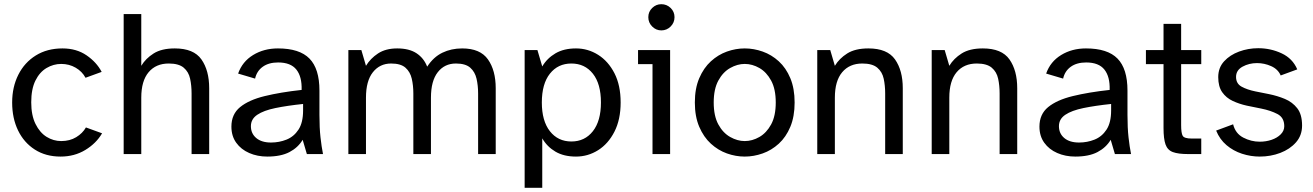

<svg xmlns="http://www.w3.org/2000/svg" viewBox="-20 -735 6262 916"><path d="M269 12Q198 12 146 -21.5Q94 -55 66 -113Q38 -171 38 -246Q38 -320 67.5 -378.5Q97 -437 151 -470.5Q205 -504 278 -504Q345 -504 393 -471Q441 -438 465 -392L388 -364Q372 -394 341 -412Q310 -430 272 -430Q235 -430 202 -410.5Q169 -391 149 -350.5Q129 -310 129 -247Q129 -185 149.5 -143.5Q170 -102 202.5 -82Q235 -62 272 -62Q313 -62 343.5 -80.5Q374 -99 390 -127L467 -99Q439 -51 387 -19.5Q335 12 269 12Z M570 0V-668H654V-421Q675 -456 713 -480Q751 -504 814 -504Q904 -504 941 -451.5Q978 -399 978 -314V0H894V-289Q894 -327 887 -359.5Q880 -392 856.5 -412Q833 -432 785 -432Q724 -432 689 -390.5Q654 -349 654 -269V0Z M1255 12Q1208 12 1169 -5Q1130 -22 1107 -54Q1084 -86 1084 -131Q1084 -190 1125.5 -224Q1167 -258 1242.5 -276.5Q1318 -295 1419 -306Q1421 -369 1394 -403Q1367 -437 1307 -437Q1262 -437 1233.5 -416.5Q1205 -396 1197 -360L1116 -384Q1136 -441 1187.5 -472.5Q1239 -504 1306 -504Q1409 -504 1456.5 -455.5Q1504 -407 1504 -303V-187Q1504 -125 1509 -80Q1514 -35 1521 0H1444L1424 -68Q1402 -31 1361 -9.5Q1320 12 1255 12ZM1273 -55Q1312 -55 1347 -69Q1382 -83 1404 -116.5Q1426 -150 1426 -208V-239Q1350 -231 1294 -219.5Q1238 -208 1207.5 -187.5Q1177 -167 1177 -133Q1177 -98 1202.5 -76.5Q1228 -55 1273 -55Z M1642 0V-496H1704L1726 -421Q1747 -456 1783.5 -480Q1820 -504 1875 -504Q1932 -504 1967 -481Q2002 -458 2018 -417Q2048 -463 2090.5 -483.5Q2133 -504 2185 -504Q2271 -504 2308 -451.5Q2345 -399 2345 -314V0H2261V-289Q2261 -327 2253.5 -359.5Q2246 -392 2223.5 -412Q2201 -432 2155 -432Q2101 -432 2068.5 -390.5Q2036 -349 2036 -269V0H1952V-289Q1952 -327 1944.5 -359.5Q1937 -392 1914.5 -412Q1892 -432 1846 -432Q1792 -432 1759 -390.5Q1726 -349 1726 -269V0Z M2483 161V-496H2544L2567 -418Q2590 -457 2630 -480.5Q2670 -504 2728 -504Q2785 -504 2833.5 -473.5Q2882 -443 2911.5 -385.5Q2941 -328 2941 -246Q2941 -165 2911.5 -107Q2882 -49 2833.5 -18.5Q2785 12 2728 12Q2670 12 2630 -11.5Q2590 -35 2567 -75V161ZM2706 -60Q2770 -60 2808.5 -109Q2847 -158 2847 -246Q2847 -335 2808.5 -383.5Q2770 -432 2706 -432Q2642 -432 2603.5 -383.5Q2565 -335 2565 -246Q2565 -158 2603.5 -109Q2642 -60 2706 -60Z M3135 -590Q3110 -590 3091.5 -608.5Q3073 -627 3073 -653Q3073 -679 3091.5 -697Q3110 -715 3135 -715Q3161 -715 3179.5 -697Q3198 -679 3198 -653Q3198 -627 3179.5 -608.5Q3161 -590 3135 -590ZM3093 0V-429H3024V-496H3177V0Z M3533 12Q3490 12 3448 -3Q3406 -18 3371.5 -49.5Q3337 -81 3316 -130Q3295 -179 3295 -246Q3295 -313 3316 -362Q3337 -411 3371.5 -442.5Q3406 -474 3448 -489Q3490 -504 3533 -504Q3576 -504 3618.5 -489Q3661 -474 3695.5 -442.5Q3730 -411 3750.5 -362Q3771 -313 3771 -246Q3771 -179 3750.5 -130Q3730 -81 3695.5 -49.5Q3661 -18 3618.5 -3Q3576 12 3533 12ZM3533 -62Q3569 -62 3603 -81.5Q3637 -101 3659 -141.5Q3681 -182 3681 -246Q3681 -310 3659 -350.5Q3637 -391 3603 -410.5Q3569 -430 3533 -430Q3498 -430 3463.5 -410.5Q3429 -391 3407 -350.5Q3385 -310 3385 -246Q3385 -182 3407 -141.5Q3429 -101 3463.5 -81.5Q3498 -62 3533 -62Z M3879 0V-496H3941L3963 -421Q3984 -456 4022 -480Q4060 -504 4123 -504Q4213 -504 4250 -451.5Q4287 -399 4287 -314V0H4203V-289Q4203 -327 4196 -359.5Q4189 -392 4165.5 -412Q4142 -432 4094 -432Q4033 -432 3998 -390.5Q3963 -349 3963 -269V0Z M4425 0V-496H4487L4509 -421Q4530 -456 4568 -480Q4606 -504 4669 -504Q4759 -504 4796 -451.5Q4833 -399 4833 -314V0H4749V-289Q4749 -327 4742 -359.5Q4735 -392 4711.5 -412Q4688 -432 4640 -432Q4579 -432 4544 -390.5Q4509 -349 4509 -269V0Z M5110 12Q5063 12 5024 -5Q4985 -22 4962 -54Q4939 -86 4939 -131Q4939 -190 4980.5 -224Q5022 -258 5097.5 -276.5Q5173 -295 5274 -306Q5276 -369 5249 -403Q5222 -437 5162 -437Q5117 -437 5088.5 -416.5Q5060 -396 5052 -360L4971 -384Q4991 -441 5042.5 -472.5Q5094 -504 5161 -504Q5264 -504 5311.5 -455.5Q5359 -407 5359 -303V-187Q5359 -125 5364 -80Q5369 -35 5376 0H5299L5279 -68Q5257 -31 5216 -9.5Q5175 12 5110 12ZM5128 -55Q5167 -55 5202 -69Q5237 -83 5259 -116.5Q5281 -150 5281 -208V-239Q5205 -231 5149 -219.5Q5093 -208 5062.5 -187.5Q5032 -167 5032 -133Q5032 -98 5057.5 -76.5Q5083 -55 5128 -55Z M5648 0Q5601 0 5575.5 -9.5Q5550 -19 5540.5 -46Q5531 -73 5531 -124V-429H5447V-496H5531V-621H5615V-496H5711V-429H5615V-138Q5615 -100 5622.5 -87Q5630 -74 5666 -74H5711V0Z M5990 12Q5947 12 5905.5 -1.5Q5864 -15 5831.5 -42.5Q5799 -70 5782 -112L5863 -142Q5874 -98 5911.5 -78.5Q5949 -59 5990 -59Q6020 -59 6046.5 -68Q6073 -77 6090 -94Q6107 -111 6107 -133Q6107 -174 6074.5 -191Q6042 -208 5997 -217L5928 -231Q5892 -239 5861 -253.5Q5830 -268 5811 -295Q5792 -322 5792 -367Q5792 -412 5820 -442.5Q5848 -473 5891.5 -489Q5935 -505 5983 -505Q6042 -505 6094.5 -480.5Q6147 -456 6169 -404L6090 -375Q6077 -405 6044.5 -419.5Q6012 -434 5977 -434Q5939 -434 5908 -417Q5877 -400 5877 -368Q5877 -336 5903.5 -321.5Q5930 -307 5969 -299L6034 -286Q6074 -278 6110 -263Q6146 -248 6169 -218.5Q6192 -189 6192 -136Q6192 -89 6163 -56Q6134 -23 6088 -5.5Q6042 12 5990 12Z"/></svg>

Font: Atkinson Hyperlegible
Style: Regular
Weight: 400
Designer: Elliott Scott, Megan Eiswerth, Linus Boman, Theodore Petrosky
Foundry: Braille Institute
Version: Version 1.006; ttfautohint (v1.8.3)